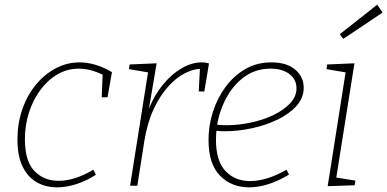

<svg xmlns="http://www.w3.org/2000/svg" viewBox="-20 -798 1664 825"><path d="M225 7Q177 7 138.5 -14.5Q100 -36 77.5 -81.5Q55 -127 55 -199Q55 -267 75.5 -327Q96 -387 133 -432.5Q170 -478 218.5 -504Q267 -530 323 -530Q355 -530 390.5 -519.5Q426 -509 461 -488L442 -380H417L421 -477Q368 -503 319 -503Q269 -503 227 -478.5Q185 -454 153.5 -411.5Q122 -369 104.5 -314.5Q87 -260 87 -200Q87 -105 128 -63Q169 -21 231 -21Q302 -21 381 -69L392 -47Q350 -20 307 -6.5Q264 7 225 7Z M539 0 616 -487 534 -501 537 -521 653 -526 620 -331Q644 -391 681.5 -436Q719 -481 762 -505.5Q805 -530 846 -530Q864 -530 878 -525L858 -405H834L839 -502Q809 -501 773 -482.5Q737 -464 702.5 -426Q668 -388 640.5 -329.5Q613 -271 600 -191L570 0Z M1050 7Q975 7 925.5 -43Q876 -93 876 -197Q876 -259 895 -318Q914 -377 949.5 -425Q985 -473 1034.5 -501.5Q1084 -530 1146 -530Q1212 -530 1248.5 -499Q1285 -468 1285 -421Q1285 -378 1254.5 -343.5Q1224 -309 1173.5 -284.5Q1123 -260 1063 -247Q1003 -234 945 -234Q935 -234 926.5 -234.5Q918 -235 910 -236Q908 -216 908 -197Q908 -106 949 -63Q990 -20 1054 -20Q1127 -20 1211 -69L1222 -48Q1131 7 1050 7ZM1142 -503Q1080 -503 1032.5 -469.5Q985 -436 954.5 -381Q924 -326 913 -262Q933 -260 954 -260Q1004 -260 1056.5 -271Q1109 -282 1153.5 -303Q1198 -324 1226 -353.5Q1254 -383 1254 -419Q1254 -456 1224 -479.5Q1194 -503 1142 -503Z M1388 2 1465 -487 1383 -501 1386 -521 1503 -526 1425 -35 1507 -22 1504 -2ZM1455 -631 1440 -651 1601 -778 1624 -744Z"/></svg>

Font: Bitter ExtraLight
Style: Italic
Weight: 200
Italic angle: -9°
Designer: Sol Matas, and Bitter project Authors
Foundry: Sol Matas
Version: Version 2.001